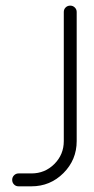

<svg xmlns="http://www.w3.org/2000/svg" viewBox="-20 -656 331 676"><path d="M45.4 -45.4H90.8Q138.2 -45.4 171.4 -78.6Q204.6 -111.8 204.6 -159.2V-613.8Q204.6 -623.5 211.2 -629.9Q217.8 -636.2 227.3 -636.2Q236.8 -636.2 243.4 -629.6Q250 -623 250 -613.8V-159.2Q250 -93.3 203.4 -46.6Q156.7 0 90.8 0H45.4Q35.6 0 29.3 -6.6Q22.9 -13.2 22.9 -22.7Q22.9 -32.2 29.5 -38.8Q36.1 -45.4 45.4 -45.4Z"/></svg>

Font: OpenGost Type A TT
Style: Regular
Weight: 400
Version: Version 0.3